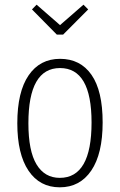

<svg xmlns="http://www.w3.org/2000/svg" viewBox="-20 -781 507 812"><path d="M333 -761.2 353 -741.2 247.1 -634.8H220.2L115.2 -741.2L134.8 -761.2L233.9 -674.8ZM233.9 -532.2Q319.8 -532.2 366.9 -464.6Q414.1 -397 414.1 -263.2Q414.1 -130.4 366 -59.6Q317.9 11.2 232.9 11.2Q147.9 11.2 100.6 -59.1Q53.2 -129.4 53.2 -259.8Q53.2 -392.6 101.1 -462.4Q148.9 -532.2 233.9 -532.2ZM233.9 -493.2Q100.1 -493.2 100.1 -259.8Q100.1 -142.6 134.5 -85.7Q168.9 -28.8 232.9 -28.8Q367.2 -28.8 367.2 -263.2Q367.2 -493.2 233.9 -493.2Z"/></svg>

Font: Fira Sans Compressed ExtraLight
Style: Regular
Weight: 250
Width: 1
Designer: Carrois Corporate & Edenspiekermann AG
Foundry: Carrois Corporate GbR & Edenspiekermann AG
Version: Version 4.203;PS 004.203;hotconv 1.0.88;makeotf.lib2.5.64775